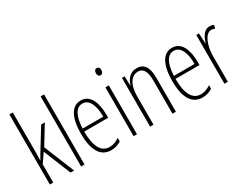

<svg xmlns="http://www.w3.org/2000/svg" viewBox="-75 -1277 2314 1803"><g transform="rotate(-30 1082.0 -375.0)"><path d="M107 -365V-760H70V0H107V-197L174 -296L294 0H333L199 -329L321 -529H281L138 -296C126 -277 119 -264 107 -242H105C107 -285 107 -321 107 -365Z M446 0V-760H409V0Z M714 -539C611 -539 561 -433 561 -264C561 -97 613 10 733 10C775 10 811 -3 841 -22V-61C805 -36 771 -24 735 -24C643 -24 598 -109 598 -269H858V-303C858 -425 820 -539 714 -539ZM714 -506C792 -506 824 -412 823 -301H599C605 -439 647 -506 714 -506Z M997 -727C975 -727 967 -709 967 -688C967 -667 977 -650 996 -650C1015 -650 1027 -665 1027 -689C1027 -709 1019 -727 997 -727ZM1015 -529H978V0H1015Z M1320 -539C1245 -539 1207 -483 1191 -425H1189L1186 -529H1157V0H1194V-305C1194 -439 1247 -505 1316 -505C1369 -505 1400 -463 1400 -362V0H1437V-373C1437 -488 1395 -539 1320 -539Z M1704 -539C1601 -539 1551 -433 1551 -264C1551 -97 1603 10 1723 10C1765 10 1801 -3 1831 -22V-61C1795 -36 1761 -24 1725 -24C1633 -24 1588 -109 1588 -269H1848V-303C1848 -425 1810 -539 1704 -539ZM1704 -506C1782 -506 1814 -412 1813 -301H1589C1595 -439 1637 -506 1704 -506Z M2109 -537C2046 -537 2017 -471 2000 -416H1998L1992 -529H1963V0H2000V-278C2000 -381 2038 -500 2108 -500C2122 -500 2137 -495 2146 -491L2155 -527C2140 -535 2123 -537 2109 -537Z"/></g></svg>

Font: Noto Sans Hebrew ExtraCondensed ExtraLight
Style: Regular
Weight: 200
Width: 2
Designer: Monotype Design Team
Foundry: Monotype Imaging Inc.
Version: Version 2.004